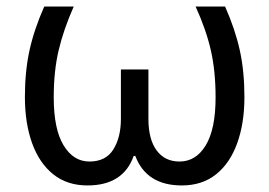

<svg xmlns="http://www.w3.org/2000/svg" viewBox="-20 -556 822 586"><path d="M247 10Q185 10 142.5 -24Q100 -58 78 -119Q56 -180 56 -260Q56 -338 70 -402Q84 -466 115 -536H205Q174 -466 159 -402.5Q144 -339 144 -259Q144 -162 174 -112.5Q204 -63 253 -63Q303 -63 326 -100Q349 -137 349 -193V-344H433V-193Q433 -131 458 -97Q483 -63 528 -63Q578 -63 608 -112.5Q638 -162 638 -259Q638 -339 623.5 -402.5Q609 -466 577 -536H667Q698 -466 712 -402Q726 -338 726 -260Q726 -180 704 -119Q682 -58 639.5 -24Q597 10 535 10Q427 10 393 -80H388Q356 10 247 10Z"/></svg>

Font: uhindi15
Style: Book
Weight: 400
Designer: Jelle Bosma - Monotype Design Team
Foundry: Monotype Imaging Inc.
Version: Version 2.003